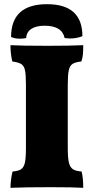

<svg xmlns="http://www.w3.org/2000/svg" viewBox="-20 -895 448 918"><path d="M39 -601Q30 -637 30 -679Q80 -676 209 -676Q318 -676 378 -679Q378 -653 376.5 -635.5Q375 -618 369 -601Q340 -598 327 -589.5Q314 -581 309 -559.5Q304 -538 304 -491V-187Q304 -140 309.5 -117.5Q315 -95 328.5 -86Q342 -77 370 -75Q378 -46 378 3Q333 0 219 0Q101 0 30 3Q30 -14 33 -37Q36 -60 40 -75Q68 -77 81 -86Q94 -95 99 -117Q104 -139 104 -187V-491Q104 -538 99.5 -559Q95 -580 82 -588.5Q69 -597 39 -601ZM374 -722Q347 -711 315 -711Q307 -711 289 -713Q277 -772 193 -772Q153 -772 130 -757Q107 -742 105 -713Q90 -710 76 -710Q51 -710 33 -718Q33 -875 205 -875Q374 -875 374 -722Z"/></svg>

Font: Vollkorn SC Black
Style: Regular
Weight: 900
Designer: Friedrich Althausen
Foundry: Friedrich Althausen
Version: Version 4.015